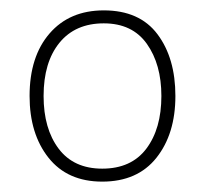

<svg xmlns="http://www.w3.org/2000/svg" viewBox="-20 -745 392 370"><path d="M177 -395Q110 -395 73.5 -441Q37 -487 37 -560Q37 -636 75.5 -680.5Q114 -725 180 -725Q249 -725 283.5 -679Q318 -633 318 -560Q318 -487 281.5 -441Q245 -395 177 -395ZM177 -420Q233 -420 262 -458.5Q291 -497 291 -560Q291 -621 263 -660.5Q235 -700 180 -700Q125 -700 94.5 -662.5Q64 -625 64 -560Q64 -497 93 -458.5Q122 -420 177 -420Z"/></svg>

Font: Noto Sans UI Thin
Style: Regular
Weight: 250
Designer: Monotype Design Team
Foundry: Monotype Imaging Inc.
Version: Version 1.001